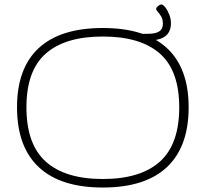

<svg xmlns="http://www.w3.org/2000/svg" viewBox="-20 -831 917 857"><path d="M439 6Q250 6 153 -85Q56 -176 56 -352Q56 -527 153 -616.5Q250 -706 439 -706Q628 -706 725 -616.5Q822 -527 822 -352Q822 -176 725 -85Q628 6 439 6ZM439 -32Q607 -32 693.5 -109.5Q780 -187 780 -352Q780 -516 693.5 -592Q607 -668 439 -668Q271 -668 184.5 -592Q98 -516 98 -352Q98 -187 184.5 -109.5Q271 -32 439 -32ZM589 -650V-680H638Q675 -680 691 -691Q707 -702 707 -724Q707 -745 699.5 -757.5Q692 -770 684.5 -778Q677 -786 677 -791Q677 -797 685.5 -804Q694 -811 700 -811Q708 -811 718 -798Q728 -785 735.5 -766Q743 -747 743 -727Q743 -689 718 -669.5Q693 -650 638 -650Z"/></svg>

Font: Asap Expanded Thin
Style: Regular
Weight: 100
Width: 7
Designer: Pablo Cosgaya
Foundry: Omnibus-Type
Version: Version 3.001; ttfautohint (v1.8.4.7-5d5b)